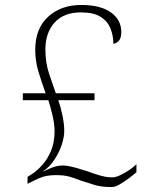

<svg xmlns="http://www.w3.org/2000/svg" viewBox="-20 -743 599 774"><path d="M429 11Q387 11 359.5 2Q332 -7 303 -16Q281 -25 259.5 -31Q238 -37 206 -37Q174 -37 152.5 -30Q131 -23 109 -11L91 -2V-30L110 -42Q130 -55 151 -78.5Q172 -102 186 -136Q200 -170 200 -214Q200 -242 192 -276.5Q184 -311 175 -339H72V-367H164Q148 -411 135 -454Q122 -497 122 -542Q122 -628 174 -675.5Q226 -723 307 -723Q385 -723 427 -693Q469 -663 469 -614Q469 -589 458.5 -578Q448 -567 437 -567Q437 -599 425.5 -628Q414 -657 386 -675Q358 -693 306 -693Q237 -693 200 -652Q163 -611 163 -543Q163 -490 178 -445.5Q193 -401 205 -367H361V-339H215Q224 -314 231.5 -279Q239 -244 239 -215Q239 -190 228.5 -158.5Q218 -127 198.5 -98Q179 -69 152 -51L155 -52Q190 -69 206 -72.5Q222 -76 234 -76Q247 -76 266.5 -71.5Q286 -67 304.5 -61Q323 -55 334 -52Q352 -45 380 -36.5Q408 -28 433 -28Q446 -28 464 -36.5Q482 -45 500 -57Q518 -69 530 -81V-49Q519 -39 500.5 -25Q482 -11 463 0Q444 11 429 11Z"/></svg>

Font: Noto Serif Malayalam ExtraLight
Style: Regular
Weight: 200
Designer: Indian type Foundry, Jelle Bosma, Monotype Design Team
Foundry: Monotype Imaging Inc.
Version: Version 2.104; ttfautohint (v1.8.4.7-5d5b)